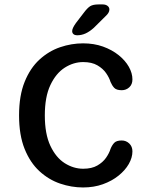

<svg xmlns="http://www.w3.org/2000/svg" viewBox="-20 -816 659 846"><path d="M346 10Q295 10 245 -7Q195 -24 154 -61.5Q113 -99 88.5 -159.8Q64 -220.5 64 -307.5Q64 -394.5 88.5 -455.2Q113 -516 154 -553.5Q195 -591 245 -608Q295 -625 346 -625Q394 -625 433.8 -610.8Q473.5 -596.5 502.8 -573Q532 -549.5 547.8 -521.5Q563.5 -493.5 563.5 -466Q563.5 -444 549.5 -431.2Q535.5 -418.5 516.5 -418.5Q493 -418.5 483.2 -429Q473.5 -439.5 467 -455Q461.5 -473.5 447.5 -493.8Q433.5 -514 409 -528.2Q384.5 -542.5 346.5 -542.5Q304 -542.5 265.2 -517.8Q226.5 -493 202 -441.2Q177.5 -389.5 177.5 -307.5Q177.5 -225.5 202 -173.5Q226.5 -121.5 265.2 -97Q304 -72.5 346.5 -72.5Q384.5 -72.5 409 -86.8Q433.5 -101 447.5 -121.2Q461.5 -141.5 467 -160Q473.5 -176 483.2 -186.5Q493 -197 516.5 -197Q535.5 -197 549.5 -183.8Q563.5 -170.5 563.5 -149Q563.5 -121.5 547.5 -93.5Q531.5 -65.5 502.2 -42Q473 -18.5 433.2 -4.2Q393.5 10 346 10ZM319.5 -660.5Q310.5 -660.5 304.2 -665.2Q298 -670 298 -679Q298 -691.5 314.5 -714.5L349 -759.5Q365 -781 377.5 -788.8Q390 -796.5 414.5 -796.5H432.5Q445.5 -796.5 453.8 -790.2Q462 -784 462 -774Q462 -760 445.5 -745L393.5 -693.5Q374.5 -676.5 356.8 -668.5Q339 -660.5 319.5 -660.5Z"/></svg>

Font: Sono Monospace Medium
Style: Regular
Weight: 500
Designer: Tyler Finck
Foundry: Tyler Finck
Version: Version 2.112